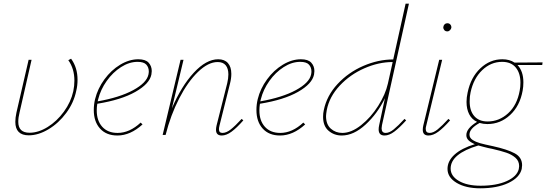

<svg xmlns="http://www.w3.org/2000/svg" viewBox="-20 -731 2959 1040"><path d="M86 -122Q79 -95 79 -71Q79 -12 140 -12Q188 -12 238 -43Q288 -74 326 -126Q364 -178 377 -237Q383 -266 383 -294Q383 -359 350 -405L365 -413Q400 -365 400 -299Q400 -267 393 -239Q380 -175 339 -119.5Q298 -64 243 -31Q188 2 136 2Q63 2 63 -71Q63 -93 69 -121L135 -407H151Z M802 -346Q802 -339 800 -327Q790 -277 713.5 -233.5Q637 -190 507 -169Q504 -151 504 -133Q504 -77 534 -44Q564 -11 617 -11Q682 -11 742 -67L752 -57Q686 3 616 3Q556 3 522 -34.5Q488 -72 488 -135Q488 -165 495 -194Q509 -251 545.5 -301Q582 -351 631 -380.5Q680 -410 729 -410Q768 -410 785 -391.5Q802 -373 802 -346ZM786 -344Q786 -366 772.5 -381Q759 -396 725 -396Q680 -396 635.5 -367.5Q591 -339 558 -292.5Q525 -246 512 -194L509 -182Q628 -203 701 -242.5Q774 -282 784 -327Q786 -337 786 -344Z M1298 -79Q1262 -38 1234 -17.5Q1206 3 1181 3Q1150 3 1150 -28Q1150 -38 1153 -51L1211 -281Q1217 -307 1217 -328Q1217 -360 1202.5 -377.5Q1188 -395 1159 -395Q1108 -395 1052.5 -341.5Q997 -288 950.5 -197.5Q904 -107 877 0H861L958 -407H974L911 -144Q962 -264 1029.5 -337Q1097 -410 1162 -410Q1196 -410 1214.5 -389.5Q1233 -369 1233 -331Q1233 -306 1226 -279L1169 -51Q1166 -39 1166 -31Q1166 -11 1185 -11Q1206 -11 1230 -30Q1254 -49 1289 -87Z M1683 -346Q1683 -339 1681 -327Q1671 -277 1594.5 -233.5Q1518 -190 1388 -169Q1385 -151 1385 -133Q1385 -77 1415 -44Q1445 -11 1498 -11Q1563 -11 1623 -67L1633 -57Q1567 3 1497 3Q1437 3 1403 -34.5Q1369 -72 1369 -135Q1369 -165 1376 -194Q1390 -251 1426.5 -301Q1463 -351 1512 -380.5Q1561 -410 1610 -410Q1649 -410 1666 -391.5Q1683 -373 1683 -346ZM1667 -344Q1667 -366 1653.5 -381Q1640 -396 1606 -396Q1561 -396 1516.5 -367.5Q1472 -339 1439 -292.5Q1406 -246 1393 -194L1390 -182Q1509 -203 1582 -242.5Q1655 -282 1665 -327Q1667 -337 1667 -344Z M2171 -87 2180 -79Q2144 -39 2116 -18Q2088 3 2063 3Q2031 3 2031 -30Q2031 -41 2034 -54L2065 -199Q2025 -116 1960.5 -56.5Q1896 3 1831 3Q1790 3 1760 -22.5Q1730 -48 1730 -98Q1730 -118 1734 -135Q1750 -213 1808.5 -276Q1867 -339 1948 -374Q2029 -409 2110 -409L2177 -711H2195L2049 -53Q2047 -41 2047 -36Q2047 -11 2069 -11Q2089 -11 2112.5 -30Q2136 -49 2171 -87ZM2081 -278 2107 -395Q2031 -395 1953.5 -361Q1876 -327 1820 -267Q1764 -207 1750 -135Q1746 -111 1746 -102Q1746 -57 1772 -34Q1798 -11 1834 -11Q1883 -11 1936 -53Q1989 -95 2028.5 -157.5Q2068 -220 2081 -278Z M2270 -28Q2270 -39 2273 -52L2359 -407H2375L2289 -51Q2286 -41 2286 -33Q2286 -11 2307 -11Q2327 -11 2350.5 -30Q2374 -49 2409 -87L2418 -79Q2382 -38 2354 -17.5Q2326 3 2301 3Q2270 3 2270 -28ZM2381 -583Q2382 -593 2388 -599Q2394 -605 2404 -605Q2413 -605 2419 -598.5Q2425 -592 2425 -582Q2424 -574 2417.5 -567.5Q2411 -561 2403 -561Q2393 -561 2387 -567.5Q2381 -574 2381 -583Z M2917 -379H2783Q2815 -345 2815 -285Q2815 -261 2811 -240Q2796 -157 2743 -108Q2690 -59 2620 -59Q2598 -59 2578 -65Q2523 -35 2523 -2Q2523 16 2540 27Q2557 38 2580 44.5Q2603 51 2651 61Q2728 78 2768 99.5Q2808 121 2808 164Q2808 170 2806 184Q2795 231 2734 260Q2673 289 2581 289Q2503 289 2453.5 259.5Q2404 230 2404 184Q2404 141 2442 106.5Q2480 72 2552 50Q2529 40 2517.5 28.5Q2506 17 2506 1Q2506 -36 2564 -71Q2536 -84 2521.5 -112Q2507 -140 2507 -179Q2507 -203 2513 -230Q2530 -312 2582 -361Q2634 -410 2701 -410Q2740 -410 2767 -392L2919 -393ZM2799 -283Q2799 -335 2773.5 -365.5Q2748 -396 2700 -396Q2639 -396 2592 -351Q2545 -306 2529 -231Q2524 -209 2524 -182Q2524 -130 2549.5 -101.5Q2575 -73 2621 -73Q2684 -73 2732.5 -117.5Q2781 -162 2795 -240Q2799 -260 2799 -283ZM2792 169Q2792 141 2772 123.5Q2752 106 2722.5 96Q2693 86 2645 75Q2637 73 2625 71Q2615 68 2601 65Q2587 62 2571 57Q2421 102 2421 182Q2421 223 2465.5 249Q2510 275 2583 275Q2669 275 2724.5 250Q2780 225 2790 185Q2792 173 2792 169Z"/></svg>

Font: Ysabeau Thin
Style: Italic
Weight: 200
Italic angle: -12°
Designer: Christian Thalmann (Catharsis Fonts)
Version: Version 0.003